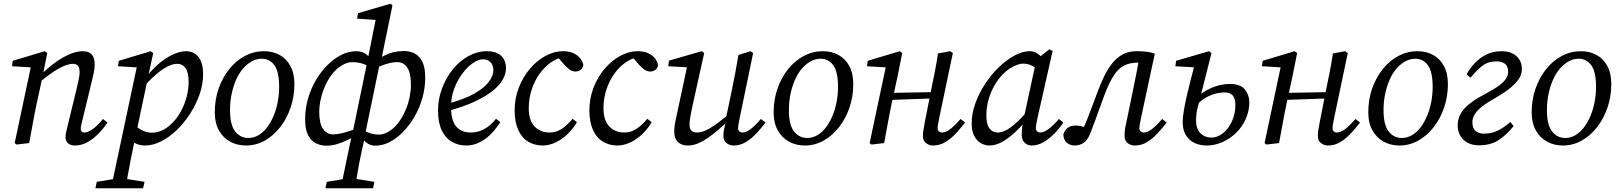

<svg xmlns="http://www.w3.org/2000/svg" viewBox="-20 -760 8609 1020"><path d="M68 8 58 0 146 -415 164 -401 44 -408 48 -437 218 -488 231 -478 206 -353 204 -344 175 -210Q164 -158 154.5 -105.5Q145 -53 135 0ZM378 13Q355 13 341.5 1Q328 -11 328 -30Q328 -47 332.5 -63.5Q337 -80 344 -111L387 -288Q393 -314 398 -337Q403 -360 403 -375Q403 -401 394 -411Q385 -421 368 -421Q349 -421 322.5 -410.5Q296 -400 263 -378Q230 -356 190 -323L189 -360H195Q229 -395 268 -424Q307 -453 346.5 -470.5Q386 -488 419 -488Q451 -488 467 -471Q483 -454 483 -419Q483 -395 477.5 -370.5Q472 -346 466 -321L421 -135Q416 -114 412.5 -99.5Q409 -85 409 -77Q409 -67 414 -61.5Q419 -56 428 -56Q447 -56 473.5 -75Q500 -94 527 -128L551 -109Q532 -80 504.5 -51.5Q477 -23 445 -5Q413 13 378 13Z M487 240 494 206 609 187H629L748 206L740 240ZM570 240 709 -415 726 -401 607 -408 611 -437 781 -488 794 -478 764 -339 763 -334 701 -40 697 -22Q684 42 674.5 88Q665 134 659 170Q653 206 648 240ZM750 13Q719 13 696 -0.5Q673 -14 648 -45L690 -101Q715 -76 739.5 -65.5Q764 -55 786 -55Q811 -55 834.5 -64.5Q858 -74 879 -91.5Q900 -109 917 -131Q937 -158 951.5 -189.5Q966 -221 974 -256Q982 -291 982 -325Q982 -374 966 -397.5Q950 -421 921 -421Q898 -421 868.5 -406Q839 -391 805.5 -361.5Q772 -332 735 -290L719 -296H724Q755 -355 798 -398Q841 -441 886.5 -464.5Q932 -488 968 -488Q993 -488 1013.5 -476Q1034 -464 1046.5 -437Q1059 -410 1059 -365Q1059 -314 1041 -261Q1023 -208 992 -159Q961 -110 921 -71Q881 -32 837 -9.5Q793 13 750 13Z M1287 13Q1241 13 1203.5 -7Q1166 -27 1143.5 -66.5Q1121 -106 1121 -163Q1121 -231 1141.5 -289.5Q1162 -348 1198 -393Q1234 -438 1281.5 -463Q1329 -488 1382 -488Q1429 -488 1465.5 -468Q1502 -448 1523 -409Q1544 -370 1544 -313Q1544 -248 1524 -189Q1504 -130 1468.5 -84.5Q1433 -39 1386.5 -13Q1340 13 1287 13ZM1299 -27Q1328 -27 1353.5 -42Q1379 -57 1399 -83.5Q1419 -110 1433.5 -144.5Q1448 -179 1455.5 -218.5Q1463 -258 1463 -298Q1463 -379 1437.5 -413.5Q1412 -448 1371 -448Q1343 -448 1317.5 -434Q1292 -420 1270.5 -395Q1249 -370 1234 -335.5Q1219 -301 1210.5 -260.5Q1202 -220 1202 -175Q1202 -96 1229.5 -61.5Q1257 -27 1299 -27Z M1709 240 1716 206 1831 187H1850L1969 206L1962 240ZM1715 14Q1683 14 1657 0.5Q1631 -13 1616 -43.5Q1601 -74 1601 -126Q1601 -183 1616.5 -236.5Q1632 -290 1659 -335.5Q1686 -381 1721 -415.5Q1756 -450 1794.5 -469Q1833 -488 1872 -488Q1903 -488 1924 -473Q1945 -458 1963 -422H1969L1962 -387Q1937 -411 1910 -420.5Q1883 -430 1850 -430Q1825 -430 1795 -412Q1765 -394 1742 -363Q1722 -337 1707 -303Q1692 -269 1684 -233.5Q1676 -198 1676 -165Q1676 -104 1696 -75Q1716 -46 1750 -46Q1768 -46 1790.5 -51Q1813 -56 1838 -64.5Q1863 -73 1888 -82L1893 -48H1886Q1857 -31 1828 -17Q1799 -3 1771 5.5Q1743 14 1715 14ZM1790 240 1853 -61 1857 -73 1931 -431 1934 -446 1979 -672 1994 -653 1877 -661 1882 -690 2054 -740 2065 -732 2003 -430 1996 -415 1918 -39 1917 -26Q1910 5 1903 36.5Q1896 68 1889.5 101Q1883 134 1877.5 168.5Q1872 203 1866 240ZM1974 14Q1946 14 1925 -3.5Q1904 -21 1889 -49L1880 -50L1888 -87Q1914 -65 1938.5 -55Q1963 -45 1994 -45Q2022 -45 2053.5 -66.5Q2085 -88 2108 -125Q2125 -151 2137.5 -182Q2150 -213 2156.5 -246Q2163 -279 2163 -310Q2163 -372 2143.5 -401Q2124 -430 2090 -430Q2074 -430 2053 -425.5Q2032 -421 2009.5 -412.5Q1987 -404 1964 -390L1960 -427H1966Q1993 -450 2019.5 -463.5Q2046 -477 2072.5 -483Q2099 -489 2125 -489Q2158 -489 2183.5 -475.5Q2209 -462 2224 -431.5Q2239 -401 2239 -348Q2239 -293 2224 -240Q2209 -187 2182.5 -141Q2156 -95 2122 -60Q2088 -25 2050 -5.5Q2012 14 1974 14Z M2457 13Q2414 13 2380 -7Q2346 -27 2326.5 -68Q2307 -109 2307 -173Q2307 -233 2328 -289.5Q2349 -346 2385 -391Q2421 -436 2468.5 -462Q2516 -488 2568 -488Q2616 -488 2642 -464Q2668 -440 2668 -396Q2668 -371 2653.5 -342Q2639 -313 2603.5 -282.5Q2568 -252 2507.5 -223Q2447 -194 2354 -169L2350 -207Q2444 -231 2498.5 -262Q2553 -293 2577 -325.5Q2601 -358 2601 -386Q2601 -414 2586 -429.5Q2571 -445 2546 -445Q2522 -445 2492.5 -425Q2463 -405 2436.5 -369.5Q2410 -334 2393 -289Q2376 -244 2376 -194Q2376 -120 2403.5 -88Q2431 -56 2480 -56Q2512 -56 2537.5 -67Q2563 -78 2582.5 -95Q2602 -112 2615 -129L2638 -111Q2622 -86 2602.5 -63.5Q2583 -41 2559.5 -23.5Q2536 -6 2510.5 3.5Q2485 13 2457 13Z M2863 13Q2820 13 2786 -7.5Q2752 -28 2733 -70Q2714 -112 2714 -174Q2714 -237 2736 -294Q2758 -351 2795 -394.5Q2832 -438 2878 -463Q2924 -488 2971 -488Q3002 -488 3024 -478.5Q3046 -469 3060 -453Q3074 -437 3079 -415Q3076 -396 3063.5 -388Q3051 -380 3037 -380Q3021 -380 3006.5 -390.5Q2992 -401 2978 -416L2933 -468H2990V-457H2975Q2939 -451 2905.5 -427.5Q2872 -404 2845.5 -366.5Q2819 -329 2804 -282.5Q2789 -236 2789 -185Q2789 -120 2820 -88Q2851 -56 2900 -56Q2927 -56 2949 -67Q2971 -78 2989.5 -95Q3008 -112 3022 -129L3045 -111Q3030 -85 3009.5 -62.5Q2989 -40 2965 -23Q2941 -6 2915 3.5Q2889 13 2863 13Z M3260 13Q3217 13 3183 -7.5Q3149 -28 3130 -70Q3111 -112 3111 -174Q3111 -237 3133 -294Q3155 -351 3192 -394.5Q3229 -438 3275 -463Q3321 -488 3368 -488Q3399 -488 3421 -478.5Q3443 -469 3457 -453Q3471 -437 3476 -415Q3473 -396 3460.5 -388Q3448 -380 3434 -380Q3418 -380 3403.5 -390.5Q3389 -401 3375 -416L3330 -468H3387V-457H3372Q3336 -451 3302.5 -427.5Q3269 -404 3242.5 -366.5Q3216 -329 3201 -282.5Q3186 -236 3186 -185Q3186 -120 3217 -88Q3248 -56 3297 -56Q3324 -56 3346 -67Q3368 -78 3386.5 -95Q3405 -112 3419 -129L3442 -111Q3427 -85 3406.5 -62.5Q3386 -40 3362 -23Q3338 -6 3312 3.5Q3286 13 3260 13Z M3635 13Q3613 13 3596.5 5Q3580 -3 3571 -19.5Q3562 -36 3562 -60Q3562 -88 3569.5 -122.5Q3577 -157 3583 -186L3634 -424L3641 -402L3530 -408L3534 -438L3708 -488L3721 -478L3658 -194Q3654 -174 3650.5 -156.5Q3647 -139 3645 -124.5Q3643 -110 3643 -99Q3643 -77 3653 -66.5Q3663 -56 3681 -56Q3705 -56 3731 -68Q3757 -80 3792 -106Q3827 -132 3876 -172L3883 -144H3876Q3827 -96 3785 -61Q3743 -26 3706 -6.5Q3669 13 3635 13ZM3876 13Q3856 13 3839.5 0Q3823 -13 3823 -39Q3823 -50 3825.5 -66.5Q3828 -83 3838 -120H3834L3867 -276Q3877 -324 3886 -372Q3895 -420 3903 -468L3968 -488L3981 -478L3910 -135Q3906 -116 3903.5 -101Q3901 -86 3901 -78Q3901 -68 3908 -62Q3915 -56 3924 -56Q3944 -56 3967.5 -74Q3991 -92 4022 -128L4047 -109Q4024 -79 3998 -51Q3972 -23 3942 -5Q3912 13 3876 13Z M4256 13Q4210 13 4172.5 -7Q4135 -27 4112.5 -66.5Q4090 -106 4090 -163Q4090 -231 4110.5 -289.5Q4131 -348 4167 -393Q4203 -438 4250.5 -463Q4298 -488 4351 -488Q4398 -488 4434.5 -468Q4471 -448 4492 -409Q4513 -370 4513 -313Q4513 -248 4493 -189Q4473 -130 4437.5 -84.5Q4402 -39 4355.5 -13Q4309 13 4256 13ZM4268 -27Q4297 -27 4322.5 -42Q4348 -57 4368 -83.5Q4388 -110 4402.5 -144.5Q4417 -179 4424.5 -218.5Q4432 -258 4432 -298Q4432 -379 4406.5 -413.5Q4381 -448 4340 -448Q4312 -448 4286.5 -434Q4261 -420 4239.5 -395Q4218 -370 4203 -335.5Q4188 -301 4179.5 -260.5Q4171 -220 4171 -175Q4171 -96 4198.5 -61.5Q4226 -27 4268 -27Z M4610 8 4600 0 4688 -415 4706 -401 4586 -408 4590 -437 4760 -488 4773 -478 4748 -353 4717 -210Q4706 -158 4696.5 -105.5Q4687 -53 4677 0ZM4678 -228V-266L4962 -271V-238ZM4936 13Q4916 13 4899.5 0Q4883 -13 4883 -38Q4883 -49 4885 -64.5Q4887 -80 4893 -111L4927 -284Q4937 -331 4946.5 -379.5Q4956 -428 4963 -476L5028 -488L5042 -478L4970 -135Q4966 -116 4963.5 -101Q4961 -86 4961 -78Q4961 -68 4968 -62Q4975 -56 4984 -56Q5004 -56 5028 -74Q5052 -92 5083 -128L5107 -109Q5084 -79 5058 -51Q5032 -23 5002 -5Q4972 13 4936 13Z M5237 13Q5213 13 5191.5 1Q5170 -11 5156 -37Q5142 -63 5142 -105Q5142 -157 5161.5 -211Q5181 -265 5213.5 -314.5Q5246 -364 5286.5 -403Q5327 -442 5369.5 -465Q5412 -488 5451 -488Q5473 -488 5489.5 -477Q5506 -466 5519.5 -447.5Q5533 -429 5546 -406L5509 -380Q5490 -396 5466 -409Q5442 -422 5416 -422Q5400 -422 5381.5 -415Q5363 -408 5343.5 -395.5Q5324 -383 5306 -364Q5282 -339 5262.5 -305Q5243 -271 5231.5 -230.5Q5220 -190 5220 -146Q5220 -100 5236.5 -78Q5253 -56 5280 -56Q5301 -56 5325.5 -68.5Q5350 -81 5382.5 -111Q5415 -141 5458 -192L5470 -170H5467Q5432 -118 5392 -76.5Q5352 -35 5312.5 -11Q5273 13 5237 13ZM5460 13Q5440 13 5424 -1Q5408 -15 5408 -45Q5408 -60 5409 -72.5Q5410 -85 5412.5 -98.5Q5415 -112 5418 -128L5419 -133L5486 -443L5493 -449L5554 -498L5572 -489L5492 -135Q5488 -116 5485.5 -101Q5483 -86 5483 -78Q5483 -68 5490 -62Q5497 -56 5507 -56Q5526 -56 5552.5 -76Q5579 -96 5605 -128L5629 -109Q5610 -80 5583 -52Q5556 -24 5525 -5.5Q5494 13 5460 13Z M5689 13Q5665 13 5647.5 -2Q5630 -17 5629 -45Q5636 -69 5652.5 -81Q5669 -93 5691 -93Q5702 -93 5711 -92Q5720 -91 5729.5 -88.5Q5739 -86 5749 -82L5767 -75L5753 -49L5731 -68Q5745 -99 5757 -129.5Q5769 -160 5781.5 -193.5Q5794 -227 5809 -267Q5826 -314 5845.5 -354Q5865 -394 5889 -424Q5913 -454 5944.5 -471Q5976 -488 6018 -488Q6046 -488 6069 -485.5Q6092 -483 6115 -475L6042 -135Q6038 -116 6035.5 -101Q6033 -86 6033 -78Q6033 -68 6040 -62Q6047 -56 6056 -56Q6076 -56 6099.5 -74Q6123 -92 6154 -128L6178 -109Q6155 -79 6129 -51Q6103 -23 6073.5 -5Q6044 13 6008 13Q5987 13 5970.5 0Q5954 -13 5954 -39Q5954 -50 5955.5 -65Q5957 -80 5964 -111L5998 -276Q6008 -324 6017.5 -372Q6027 -420 6035 -468L6077 -419Q6060 -424 6049.5 -425.5Q6039 -427 6021 -427Q5981 -427 5950.5 -411Q5920 -395 5896 -357.5Q5872 -320 5848 -257Q5832 -214 5819.5 -179Q5807 -144 5796 -114Q5785 -84 5773 -54Q5758 -14 5736 -0.5Q5714 13 5689 13Z M6390 13Q6354 13 6325 -1Q6296 -15 6279.5 -43Q6263 -71 6263 -111Q6263 -136 6269 -172Q6275 -208 6284.5 -249.5Q6294 -291 6305 -333.5Q6316 -376 6326 -415L6348 -401L6224 -408L6228 -437L6403 -488L6416 -478L6361 -260V-251Q6354 -228 6347.5 -207Q6341 -186 6337.5 -165Q6334 -144 6334 -120Q6334 -75 6357.5 -52Q6381 -29 6416 -29Q6447 -29 6476 -51.5Q6505 -74 6524 -114Q6543 -154 6543 -204Q6543 -236 6529 -252.5Q6515 -269 6487 -269Q6440 -269 6396.5 -247Q6353 -225 6324 -187L6309 -220H6320Q6341 -249 6373 -270Q6405 -291 6441.5 -302.5Q6478 -314 6514 -314Q6570 -314 6593.5 -284.5Q6617 -255 6617 -217Q6617 -171 6598.5 -129Q6580 -87 6548 -55.5Q6516 -24 6475 -5.5Q6434 13 6390 13Z M6708 8 6698 0 6786 -415 6804 -401 6684 -408 6688 -437 6858 -488 6871 -478 6846 -353 6815 -210Q6804 -158 6794.5 -105.5Q6785 -53 6775 0ZM6776 -228V-266L7060 -271V-238ZM7034 13Q7014 13 6997.5 0Q6981 -13 6981 -38Q6981 -49 6983 -64.5Q6985 -80 6991 -111L7025 -284Q7035 -331 7044.5 -379.5Q7054 -428 7061 -476L7126 -488L7140 -478L7068 -135Q7064 -116 7061.5 -101Q7059 -86 7059 -78Q7059 -68 7066 -62Q7073 -56 7082 -56Q7102 -56 7126 -74Q7150 -92 7181 -128L7205 -109Q7182 -79 7156 -51Q7130 -23 7100 -5Q7070 13 7034 13Z M7415 13Q7369 13 7331.5 -7Q7294 -27 7271.5 -66.5Q7249 -106 7249 -163Q7249 -231 7269.5 -289.5Q7290 -348 7326 -393Q7362 -438 7409.5 -463Q7457 -488 7510 -488Q7557 -488 7593.5 -468Q7630 -448 7651 -409Q7672 -370 7672 -313Q7672 -248 7652 -189Q7632 -130 7596.5 -84.5Q7561 -39 7514.5 -13Q7468 13 7415 13ZM7427 -27Q7456 -27 7481.5 -42Q7507 -57 7527 -83.5Q7547 -110 7561.5 -144.5Q7576 -179 7583.5 -218.5Q7591 -258 7591 -298Q7591 -379 7565.5 -413.5Q7540 -448 7499 -448Q7471 -448 7445.5 -434Q7420 -420 7398.5 -395Q7377 -370 7362 -335.5Q7347 -301 7338.5 -260.5Q7330 -220 7330 -175Q7330 -96 7357.5 -61.5Q7385 -27 7427 -27Z M7838 12Q7785 12 7754.5 -18Q7724 -48 7724 -94Q7724 -117 7731.5 -138Q7739 -159 7756 -179Q7773 -199 7802 -220Q7831 -241 7874 -263Q7919 -287 7945 -306.5Q7971 -326 7981.5 -343.5Q7992 -361 7992 -378Q7992 -409 7974.5 -421.5Q7957 -434 7931 -434Q7885 -434 7854.5 -410Q7824 -386 7792 -347L7771 -365Q7790 -399 7817 -427Q7844 -455 7879 -471.5Q7914 -488 7957 -488Q8007 -488 8036 -462Q8065 -436 8065 -393Q8065 -374 8056.5 -355Q8048 -336 8030 -317Q8012 -298 7985 -278.5Q7958 -259 7921 -238Q7878 -214 7852 -193Q7826 -172 7814 -152Q7802 -132 7802 -112Q7802 -78 7819 -64Q7836 -50 7862 -50Q7903 -50 7935 -65Q7967 -80 8004 -112L8021 -90Q7985 -45 7942.5 -16.5Q7900 12 7838 12Z M8283 13Q8237 13 8199.5 -7Q8162 -27 8139.5 -66.5Q8117 -106 8117 -163Q8117 -231 8137.5 -289.5Q8158 -348 8194 -393Q8230 -438 8277.5 -463Q8325 -488 8378 -488Q8425 -488 8461.5 -468Q8498 -448 8519 -409Q8540 -370 8540 -313Q8540 -248 8520 -189Q8500 -130 8464.5 -84.5Q8429 -39 8382.5 -13Q8336 13 8283 13ZM8295 -27Q8324 -27 8349.5 -42Q8375 -57 8395 -83.5Q8415 -110 8429.5 -144.5Q8444 -179 8451.5 -218.5Q8459 -258 8459 -298Q8459 -379 8433.5 -413.5Q8408 -448 8367 -448Q8339 -448 8313.5 -434Q8288 -420 8266.5 -395Q8245 -370 8230 -335.5Q8215 -301 8206.5 -260.5Q8198 -220 8198 -175Q8198 -96 8225.5 -61.5Q8253 -27 8295 -27Z"/></svg>

Font: Source Serif 4
Style: Italic
Weight: 400
Italic angle: -12°
Designer: Frank Grießhammer
Foundry: Adobe Systems Incorporated
Version: Version 4.004;hotconv 1.0.116;makeotfexe 2.5.65601